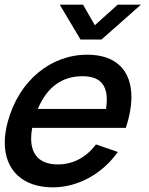

<svg xmlns="http://www.w3.org/2000/svg" viewBox="-23 -790 639 825"><path d="M413 -620 582.7 -770H482.7L384.5 -681.5L333.7 -770H233.7L323 -620ZM115.3 -240.5H517.8C533.8 -289.8 541.6 -334.5 541.6 -373.6C541.6 -487.8 475 -555 352.1 -555C194.1 -555 57.4 -442.5 10 -265.5C1.6 -234 -2.5 -204.5 -2.5 -177.2C-2.5 -59.7 73.3 15 204.3 15C308.8 15 415.2 -40.5 483.1 -137L389.3 -169.5C347.9 -114 290.7 -83.5 225.7 -83.5C149.6 -83.5 110.8 -123.3 110.8 -194.8C110.8 -208.9 112.3 -224.1 115.3 -240.5ZM331.3 -462.5C401.6 -462.5 435.9 -429.8 435.9 -362C435.9 -349.8 434.8 -336.5 432.6 -322H139.6C177.6 -413.5 241.8 -462.5 331.3 -462.5Z"/></svg>

Font: Manrope
Style: SemiBoldItalic
Weight: 600
Italic angle: -15°
Designer: Mikhail Sharanda
Foundry: Mikhail Sharanda
Version: Version 4.502;hotconv 1.0.109;makeotfexe 2.5.65596